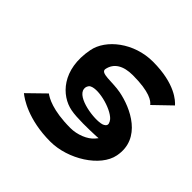

<svg xmlns="http://www.w3.org/2000/svg" viewBox="-153 -733 871 871"><g transform="rotate(45 283.0 -297.0)"><path d="M42 -75C61 -59 139 -4 282 -4C395 -4 523 -84 540 -174C566 -308 430 -369 346 -385C290 -396 220 -383 226 -414C235 -459 273 -482 334 -482C441 -482 474 -457 485 -442L566 -520C553 -535 498 -590 355 -590C234 -590 133 -510 117 -426C87 -272 171 -188 250 -173C290 -165 365 -167 412 -169L426 -170L416 -158C394 -131 346 -112 303 -112C188 -112 139 -142 123 -154ZM221 -281C220 -288 221 -296 227 -304L228 -305V-306C257 -333 369 -305 402 -268C407 -262 410 -256 412 -249V-248C414 -237 403 -230 394 -227C353 -214 226 -232 221 -281Z"/></g></svg>

Font: Charger Eco
Style: Obl
Weight: 1000
Designer: Jasper
Foundry: Cannot Into Space Fonts
Version: Version 1.1